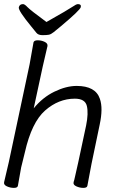

<svg xmlns="http://www.w3.org/2000/svg" viewBox="-24 -903 632 934"><path d="M202 -796Q310 -857 328.5 -870Q347 -883 355 -883Q372 -883 369 -868.5Q366 -854 273 -776Q250 -757 237 -746.5Q224 -736 213.5 -734Q203 -732 182.5 -732Q162 -732 153 -743.5Q144 -755 129 -773Q64 -852 67.5 -867.5Q71 -883 88 -883Q96 -883 109.5 -868.5Q123 -854 202 -796ZM421 -105 401 1Q399 11 381.5 11Q364 11 347.5 3.5Q331 -4 334 -16V-17Q337 -25 341 -44L357 -115L395 -293Q407 -352 398.5 -387.5Q390 -423 340 -423Q261 -423 195.5 -365.5Q130 -308 97 -162Q89 -129 83 -105L79 -89Q73 -59 63 1Q61 11 43.5 11Q26 11 9.5 3.5Q-7 -4 -4 -17L19 -115L120 -590L139 -697Q142 -707 159.5 -707Q177 -707 193 -699.5Q209 -692 207 -679L184 -580L140 -376Q183 -429 240.5 -457Q298 -485 349 -485Q441 -485 462 -422Q478 -376 461 -297Z"/></svg>

Font: LXGW Bright GB
Style: Italic
Weight: 400
Italic angle: -12°
Designer: Christian Thalmann (Catharsis Fonts)
Foundry: LXGW / Christian Thalmann (Catharsis Fonts) / Fontworks Inc.
Version: Version 5.510